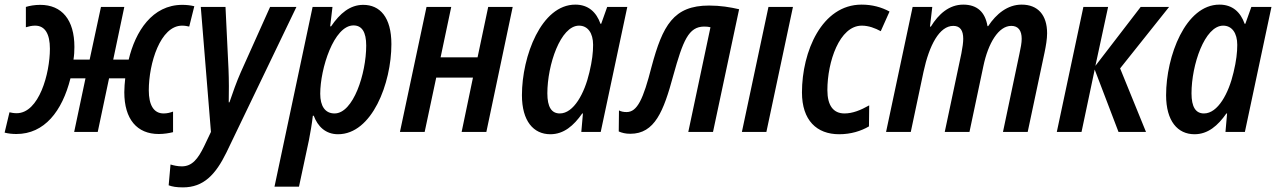

<svg xmlns="http://www.w3.org/2000/svg" viewBox="-47 -571 5526 831"><path d="M24 9C145 9 222 -89 258 -232H323L274 0H376L425 -232H495C493 -213 491 -192 491 -172C491 -55 546 9 640 9C664 9 686 5 702 1V-88C688 -83 676 -80 661 -80C618 -80 597 -117 597 -180C597 -297 647 -460 741 -460C753 -460 763 -458 772 -456L794 -544C778 -548 760 -550 742 -550C612 -550 539 -435 510 -313H443L491 -541H390L341 -313H271C274 -331 275 -350 275 -368C275 -485 221 -550 127 -550C103 -550 81 -546 65 -541V-453C78 -457 91 -460 105 -460C148 -460 169 -424 169 -360C169 -253 122 -81 25 -81C13 -81 3 -83 -6 -85L-27 3C-12 7 6 9 24 9Z M745 240C834 240 886 185 933 89L1236 -541H1122L995 -258C978 -220 958 -164 946 -128H943C944 -168 944 -226 942 -272L929 -541H822L866 0L836 63C810 116 785 149 740 149C721 149 705 145 691 141L683 231C699 237 717 240 745 240Z M1401 -80C1360 -80 1339 -112 1339 -165C1339 -274 1398 -461 1483 -461C1519 -461 1538 -433 1538 -374C1538 -252 1482 -80 1401 -80ZM1141 237H1247L1290 36C1296 5 1303 -34 1307 -70H1311C1328 -24 1362 10 1416 10C1563 10 1647 -210 1647 -380C1647 -497 1597 -550 1525 -550C1468 -550 1424 -513 1386 -457H1382L1392 -541H1306Z M1684 0H1791L1841 -235H2000L1951 0H2058L2172 -541H2066L2020 -323H1860L1906 -541H1799Z M2376 -80C2340 -80 2322 -108 2322 -167C2322 -290 2379 -460 2459 -460C2497 -460 2520 -428 2520 -377C2520 -344 2516 -308 2504 -258C2483 -167 2436 -80 2376 -80ZM2335 10C2393 10 2436 -27 2473 -80H2476L2469 0H2553L2668 -541H2581L2555 -468H2552C2534 -519 2499 -551 2443 -551C2296 -551 2212 -328 2212 -159C2212 -47 2262 10 2335 10Z M2681 8C2787 8 2825 -89 2867 -244C2909 -395 2933 -456 3001 -456C3012 -456 3021 -455 3028 -453L2932 0H3039L3152 -531C3113 -540 3071 -547 3022 -547C2868 -547 2821 -461 2773 -282C2737 -141 2711 -86 2665 -86C2652 -86 2642 -88 2632 -93L2631 -2C2645 4 2660 8 2681 8Z M3164 0H3270L3385 -541H3279Z M3585 10C3636 10 3680 -4 3714 -24L3715 -115C3678 -94 3643 -80 3608 -80C3560 -80 3534 -114 3534 -181C3534 -303 3586 -460 3683 -460C3713 -460 3741 -449 3765 -436L3803 -521C3768 -540 3728 -551 3682 -551C3510 -551 3424 -348 3424 -171C3424 -50 3488 10 3585 10Z M3788 0H3895L3950 -260C3975 -376 4019 -459 4079 -459C4109 -459 4122 -439 4122 -403C4122 -387 4119 -366 4114 -340L4042 0H4149L4209 -284C4230 -385 4275 -459 4330 -459C4360 -459 4375 -439 4375 -403C4375 -386 4371 -364 4365 -337L4294 0H4401L4474 -344C4480 -373 4485 -402 4485 -427C4485 -506 4445 -551 4375 -551C4314 -551 4265 -511 4230 -458H4227C4217 -518 4183 -551 4122 -551C4061 -551 4015 -510 3982 -456H3978L3988 -541H3903Z M4527 0H4634L4691 -270L4794 0H4913L4801 -275L5013 -541H4890L4694 -286L4749 -541H4642Z M5164 -80C5128 -80 5110 -108 5110 -167C5110 -290 5167 -460 5247 -460C5285 -460 5308 -428 5308 -377C5308 -344 5304 -308 5292 -258C5271 -167 5224 -80 5164 -80ZM5123 10C5181 10 5224 -27 5261 -80H5264L5257 0H5341L5456 -541H5369L5343 -468H5340C5322 -519 5287 -551 5231 -551C5084 -551 5000 -328 5000 -159C5000 -47 5050 10 5123 10Z"/></svg>

Font: Noto Sans Display SemiCondensed Medium
Style: Italic
Weight: 500
Width: 4
Italic angle: -12°
Designer: Monotype Design Team
Foundry: Monotype Imaging Inc.
Version: Version 1.900